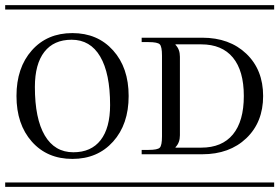

<svg xmlns="http://www.w3.org/2000/svg" viewBox="-29 -728 1088 748"><path d="M-8.8 -708H516.1V-690.9H-8.8ZM-8.8 -17.1H516.1V0H-8.8ZM399.9 -318.8Q399.9 -442.4 361.3 -507.8Q322.8 -573.2 250 -573.2Q180.7 -573.2 143.8 -525.9Q106.9 -478.5 106.9 -389.2Q106.9 -265.6 145.5 -200.2Q184.1 -134.8 256.8 -134.8Q326.2 -134.8 363 -182.1Q399.9 -229.5 399.9 -318.8ZM95 -176.3Q35.2 -243.7 35.2 -354Q35.2 -464.4 95 -531.7Q154.8 -599.1 252.9 -599.1Q351.1 -599.1 411.6 -531.7Q472.2 -464.4 472.2 -354Q472.2 -243.7 411.6 -176.3Q351.1 -108.9 252.9 -108.9Q154.8 -108.9 95 -176.3Z M497.1 -708H1039.1V-690.9H497.1ZM497.1 -17.1H1039.1V0H497.1ZM654.8 -152.8H754.9Q835.9 -152.8 878.4 -204.3Q920.9 -255.9 920.9 -354Q920.9 -452.1 878.4 -503.7Q835.9 -555.2 754.9 -555.2H654.8V-553.2Q671.9 -536.1 671.9 -506.8V-201.2Q671.9 -171.9 654.8 -154.8ZM549.8 -564H522.9V-581.1H758.8Q865.2 -581.1 930.7 -518.6Q996.1 -456.1 996.1 -354Q996.1 -252 930.7 -189.5Q865.2 -127 758.8 -127H522.9V-144H549.8Q585 -144 593.5 -152.8Q602.1 -161.6 602.1 -196.8V-511.2Q602.1 -546.4 593.5 -555.2Q585 -564 549.8 -564Z"/></svg>

Font: FoglihtenFr01
Style: Regular
Weight: 500
Version: Version 0.68